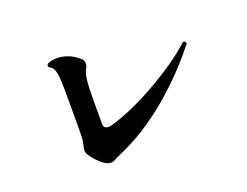

<svg xmlns="http://www.w3.org/2000/svg" viewBox="-91 -821 1182 919"><g transform="rotate(-20 500.0 -361.5)"><path d="M359 -89Q348 -82 335 -82Q328 -82 320.5 -84.5Q313 -87 307 -91Q289 -102 271 -121Q253 -140 241 -159Q235 -170 235 -180Q235 -185 236 -190.5Q237 -196 238 -200Q242 -214 244 -231.5Q246 -249 246 -295V-477Q246 -548 239.5 -575.5Q233 -603 217 -610Q209 -613 209 -621Q209 -629 216 -632Q234 -641 261 -641Q287 -641 315.5 -631Q344 -621 372 -596Q384 -586 384 -570Q384 -558 377 -546Q367 -530 362.5 -495.5Q358 -461 358 -386V-271Q358 -247 382 -247Q385 -247 388 -247Q391 -247 394 -248Q441 -260 502.5 -286.5Q564 -313 628.5 -349Q693 -385 751.5 -425Q810 -465 852 -504Q859 -511 866 -504Q874 -498 867 -490Q837 -451 790.5 -400.5Q744 -350 684.5 -296.5Q625 -243 555 -195Q485 -147 408 -112Q393 -105 380 -99.5Q367 -94 359 -89Z"/></g></svg>

Font: Zen Antique Soft
Style: Regular
Weight: 400
Designer: Yoshimichi Ohira
Foundry: Positype
Version: Version 1.001